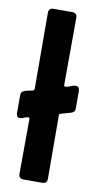

<svg xmlns="http://www.w3.org/2000/svg" viewBox="-89 -742 397 780"><g transform="rotate(10 110.0 -352.0)"><path d="M168 -400.9Q178.2 -400.9 189 -406.2Q199.7 -411.6 210.4 -411.6Q220.2 -411.6 223.1 -405.3Q226.1 -398.9 226.1 -390.6V-320.8Q226.1 -305.7 211.9 -301.3L167.5 -288.6Q163.1 -287.1 163.1 -282.7Q163.1 -217.3 163.6 -151.4Q164.1 -85.4 164.1 -20Q164.1 0 144 0H66.9Q46.9 0 46.9 -20Q46.9 -76.7 47.4 -133.1Q47.9 -189.5 47.9 -245.6Q47.9 -252 43 -252Q34.7 -252 25.9 -247.6Q17.1 -243.2 8.3 -243.2Q0 -243.2 -2.9 -248.8Q-5.9 -254.4 -5.9 -261.7V-335Q-5.9 -346.7 2.2 -351.6Q10.3 -356.4 21 -358.2Q31.7 -359.9 39.8 -362.1Q47.9 -364.3 47.9 -370.1Q47.9 -448.7 47.4 -527.3Q46.9 -606 46.9 -684.1Q46.9 -704.1 66.9 -704.1H144Q164.1 -704.1 164.1 -684.1Q164.1 -614.7 163.6 -545.7Q163.1 -476.6 163.1 -407.2Q163.1 -400.9 168 -400.9Z"/></g></svg>

Font: Belanosima
Style: Regular
Weight: 400
Designer: The DocRepair Project, Santiago Orozco
Foundry: Google
Version: Version 2.000